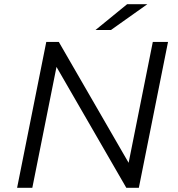

<svg xmlns="http://www.w3.org/2000/svg" viewBox="-20 -901 853 921"><path d="M786 -700 646 0H586L251 -580L135 0H62L202 -700H262L597 -120L713 -700ZM590 -881H687L512 -757H438Z"/></svg>

Font: Idrija
Style: Italic
Weight: 400
Italic angle: -11.3°
Designer: Julieta Ulanovsky
Foundry: Julieta Ulanovsky
Version: Version 7.200